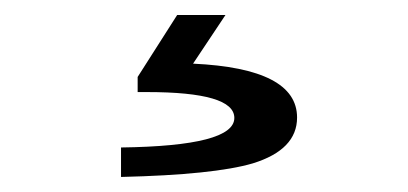

<svg xmlns="http://www.w3.org/2000/svg" viewBox="-20 -115 540 254"><path d="M278.3 -95.2 235.4 -30.8Q373 -24.4 373 40.5Q373 83 314.5 101.1Q263.2 116.2 140.1 119.1V80.1Q290 78.1 290 41Q290 6.8 174.3 6.8Q170.9 6.8 162.1 6.8V-13.2L214.4 -95.2Z"/></svg>

Font: BIZ UDPGothic
Style: Regular
Weight: 400
Designer: TypeBank Co., Ltd.
Foundry: Morisawa Inc.
Version: Version 1.051